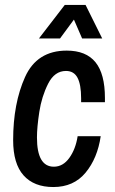

<svg xmlns="http://www.w3.org/2000/svg" viewBox="-20 -742 465 774"><path d="M33 -177Q33 -325 81 -431.5Q129 -538 249 -538Q327 -538 365 -491Q403 -444 403 -347V-330H307V-346Q307 -401 292.5 -428.5Q278 -456 246 -456Q200 -456 174 -404.5Q148 -353 138.5 -291Q129 -229 129 -188Q129 -70 197 -70Q234 -70 259.5 -105.5Q285 -141 293 -193H386Q373 -104 325 -46Q277 12 195 12Q117 12 75 -35Q33 -82 33 -177ZM241 -722H325L392 -587H311L278 -663L222 -587H137Z"/></svg>

Font: Archivo Narrow Medium
Style: Italic
Weight: 500
Italic angle: -8°
Designer: Hector Gatti
Foundry: Omnibus-Type
Version: Version 2.001